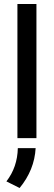

<svg xmlns="http://www.w3.org/2000/svg" viewBox="-20 -690 269 959"><path d="M162 0H67V-670H162ZM69 50H158Q152 159 78 249L12 216Q67 145 69 50Z"/></svg>

Font: Gulax
Style: Regular
Weight: 400
Designer: Morgan Gilbert
Foundry: VTF
Version: Version 1.001;hotconv 1.0.109;makeotfexe 2.5.65596